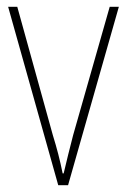

<svg xmlns="http://www.w3.org/2000/svg" viewBox="-20 -547 374 567"><path d="M152 0 4 -527H31L136 -148Q145 -119 152 -92Q159 -65 165 -35H168Q175 -64 181.5 -91Q188 -118 196 -148L304 -527H331L181 0Z"/></svg>

Font: Noto Sans Lao Looped Condensed Thin
Style: Regular
Weight: 100
Width: 3
Designer: Mark Frömberg, Ben Mitchell
Foundry: The Fontpad Ltd
Version: Version 1.002; ttfautohint (v1.8.4.7-5d5b)